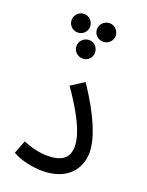

<svg xmlns="http://www.w3.org/2000/svg" viewBox="-147 -848 706 925"><g transform="rotate(20 206.5 -385.0)"><path d="M121 -680C147 -680 168 -701 168 -727C168 -753 147 -775 121 -775C94 -775 73 -753 73 -727C73 -701 94 -680 121 -680ZM252 -680C277 -680 299 -701 299 -727C299 -753 277 -775 252 -775C224 -775 203 -753 203 -727C203 -701 224 -680 252 -680ZM187 -570C212 -570 233 -591 233 -617C233 -643 212 -665 187 -665C159 -665 138 -643 138 -617C138 -591 159 -570 187 -570ZM35 -32C73 -10 134 5 188 5C317 5 373 -73 373 -156C373 -224 334 -327 239 -469L172 -426C286 -263 296 -193 296 -159C296 -99 260 -72 186 -72C144 -72 99 -84 61 -100Z"/></g></svg>

Font: Noto Sans Arabic UI Cn
Style: Regular
Weight: 400
Width: 3
Designer: Monotype Design Team, Nadine Chahine and Nizar Qandah
Foundry: Monotype Imaging Inc.
Version: Version 2.010